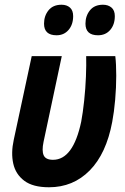

<svg xmlns="http://www.w3.org/2000/svg" viewBox="-20 -782 530 811"><path d="M187 9Q119 9 82.5 -18.5Q46 -46 36 -91Q26 -136 38 -191L114 -545H241L164 -183Q156 -145 164.5 -126Q173 -107 204 -107Q289 -107 323 -268Q330 -305 335.5 -356.5Q341 -408 343 -458.5Q345 -509 344 -545H467Q471 -512 471 -462.5Q471 -413 466.5 -361Q462 -309 454 -267Q429 -133 359 -62Q289 9 187 9ZM394 -633Q341 -633 341 -682Q341 -715 360 -738.5Q379 -762 415 -762Q437 -762 451 -750Q465 -738 465 -714Q465 -678 445.5 -655.5Q426 -633 394 -633ZM219 -633Q166 -633 166 -682Q166 -715 185 -738.5Q204 -762 240 -762Q262 -762 275.5 -750Q289 -738 289 -714Q289 -678 269.5 -655.5Q250 -633 219 -633Z"/></svg>

Font: Noto Sans Condensed
Style: Bold Italic
Weight: 700
Width: 3
Italic angle: -12°
Designer: Monotype Design Team
Foundry: Monotype Imaging Inc.
Version: Version 2.013; ttfautohint (v1.8.4.7-5d5b)